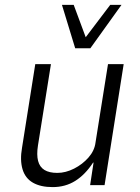

<svg xmlns="http://www.w3.org/2000/svg" viewBox="-20 -756 572 784"><path d="M195 8Q146 8 114.5 -10Q83 -28 72 -65Q61 -102 70 -153L124 -494H188L135 -162Q129 -124 135.5 -99Q142 -74 161.5 -62Q181 -50 214 -50Q248 -50 282.5 -67.5Q317 -85 341.5 -113Q366 -141 370 -174L421 -494H485L407 0H348L362 -92H360Q328 -43 287.5 -17.5Q247 8 195 8ZM287 -559 233 -736H281L330 -604L430 -736H476L349 -559Z"/></svg>

Font: Nunito Sans 7pt Condensed Light
Style: Italic
Weight: 300
Width: 3
Italic angle: -9°
Designer: Vernon Adams
Foundry: Vernon Adams
Version: Version 3.101;gftools[0.9.27]